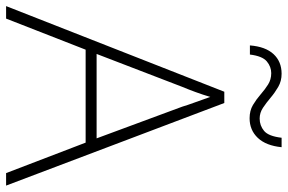

<svg xmlns="http://www.w3.org/2000/svg" viewBox="-177 -833 944 630"><g transform="rotate(90 295.0 -518.0)"><path d="M548 -66 448 -327H143L41 -66H0L281 -782H318L589 -66ZM330 -644Q325 -661 316 -685.5Q307 -710 298 -736Q291 -712 282 -687.5Q273 -663 265 -644L157 -363H434ZM129 -866Q133 -917 157.5 -943.5Q182 -970 222 -970Q246 -970 265 -959Q284 -948 300.5 -934Q317 -920 333.5 -909Q350 -898 369 -898Q392 -898 409.5 -912.5Q427 -927 432 -970H463Q458 -919 432.5 -892Q407 -865 368 -865Q343 -865 324.5 -876Q306 -887 290 -901Q274 -915 257.5 -925.5Q241 -936 220 -936Q199 -936 181.5 -921.5Q164 -907 159 -866Z"/></g></svg>

Font: Noto Sans Malayalam UI ExtraLight
Style: Regular
Weight: 200
Designer: Jelle Bosma - Monotype Design Team
Foundry: Monotype Imaging Inc.
Version: Version 2.104; ttfautohint (v1.8.4.7-5d5b)